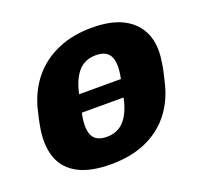

<svg xmlns="http://www.w3.org/2000/svg" viewBox="-100 -644 810 768"><g transform="rotate(-20 305.5 -260.0)"><path d="M95 -224Q84 -224 79 -231Q74 -238 76 -249L80 -271Q82 -282 91 -289.5Q100 -297 111 -297H515Q525 -297 530.5 -289.5Q536 -282 534 -271L530 -249Q528 -238 518.5 -231Q509 -224 499 -224ZM248 10Q164 10 112 -17Q60 -44 40.5 -94.5Q21 -145 31 -215Q34 -235 39.5 -260.5Q45 -286 50 -305Q70 -376 112.5 -426Q155 -476 218.5 -503Q282 -530 362 -530Q444 -530 495.5 -503Q547 -476 569 -426Q591 -376 579 -305Q577 -286 571 -260.5Q565 -235 560 -215Q542 -145 500.5 -94.5Q459 -44 396 -17Q333 10 248 10ZM271 -99Q315 -99 342 -126.5Q369 -154 383 -207Q385 -215 388 -229.5Q391 -244 394.5 -260Q398 -276 401 -291Q404 -306 405 -313Q414 -366 399 -393.5Q384 -421 340 -421Q296 -421 269 -393.5Q242 -366 228 -313Q226 -306 223 -291Q220 -276 216.5 -260Q213 -244 210 -229.5Q207 -215 206 -207Q197 -154 212 -126.5Q227 -99 271 -99Z"/></g></svg>

Font: Rubik Light
Style: Bold Italic
Weight: 700
Italic angle: -12°
Version: Version 2.104